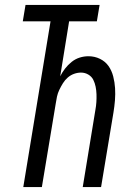

<svg xmlns="http://www.w3.org/2000/svg" viewBox="-20 -755 540 775"><path d="M74 0 184 -669H72L83 -735H382L371 -669H259L223 -447Q231 -463 242.5 -478Q254 -493 269 -505Q284 -517 301.5 -522.5Q319 -528 337 -528Q362 -528 383.5 -517.5Q405 -507 418 -488.5Q431 -470 437 -446.5Q443 -423 444.5 -399Q446 -375 444 -350Q442 -325 438 -301L388 0H314L365 -311Q368 -327 369 -343Q370 -359 369.5 -374.5Q369 -390 366 -405Q363 -420 356.5 -433Q350 -446 336.5 -454Q323 -462 307 -462Q293 -462 279 -457Q265 -452 253.5 -442Q242 -432 234 -419Q226 -406 219.5 -392.5Q213 -379 210 -365Q207 -351 205 -337L149 0Z"/></svg>

Font: Iosevka Term Curly
Style: Italic
Weight: 400
Italic angle: -9°
Designer: Belleve Invis
Foundry: Belleve Invis
Version: Version 32.3.0